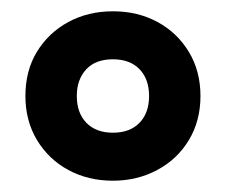

<svg xmlns="http://www.w3.org/2000/svg" viewBox="-20 -744 401 340"><path d="M180 -424Q136 -424 101 -443Q66 -462 45.5 -496Q25 -530 25 -574Q25 -619 45.5 -652.5Q66 -686 101 -705Q136 -724 180 -724Q224 -724 259 -705Q294 -686 314.5 -652Q335 -618 335 -574Q335 -530 314.5 -496Q294 -462 258.5 -443Q223 -424 180 -424ZM180 -509Q210 -509 227 -526.5Q244 -544 244 -574Q244 -604 227 -621.5Q210 -639 180 -639Q149 -639 132.5 -621Q116 -603 116 -574Q116 -544 133 -526.5Q150 -509 180 -509Z"/></svg>

Font: Noto Sans Ethiopic ExtraCondensed ExtraBold
Style: Regular
Weight: 800
Width: 2
Designer: Monotype Design Team
Foundry: Monotype Imaging Inc.
Version: Version 2.102; ttfautohint (v1.8.4.7-5d5b)